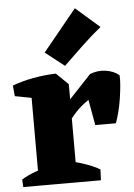

<svg xmlns="http://www.w3.org/2000/svg" viewBox="-55 -827 604 868"><g transform="rotate(-5 247.0 -392.5)"><path d="M87.8 0V-445.5L206.5 -498.2L260.8 -445.2V0ZM206.2 -204.5 183.2 -294 360.5 -482.8Q395.2 -496.8 432 -491.5Q468.8 -486.2 492.8 -466Q494.5 -447 492 -419.4Q489.5 -391.8 484.9 -361Q480.2 -330.2 472.9 -301.5Q465.5 -272.8 457.5 -250.8H363.8L343 -366.8Q318 -350.5 296.1 -329.5Q274.2 -308.5 252.2 -278.5Q230.2 -248.5 206.2 -204.5ZM12.8 -412.8 8.2 -461.2Q51.8 -477.5 102.8 -487Q153.8 -496.5 206.5 -498.2L206 -427.5L129.8 -390.5ZM15.2 0 13.2 -34.5Q41.8 -51.8 75.2 -64Q108.8 -76.2 136.8 -82.8L127.2 0ZM214 0 239 -97Q259.8 -92.5 282.9 -85.4Q306 -78.2 328.6 -69.4Q351.2 -60.5 369.8 -48.8L367.5 0ZM251 -529.5 164.5 -597.2 317.8 -785 426 -690.5Q381 -654.2 337 -612.1Q293 -570 251 -529.5Z"/></g></svg>

Font: Eczar
Style: Regular
Weight: 400
Designer: Vaibhav Singh
Foundry: Rosetta Type Foundry
Version: Version 2.000